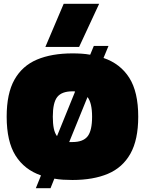

<svg xmlns="http://www.w3.org/2000/svg" viewBox="-20 -934 760 1007"><path d="M218 -688 314 -914H500L395 -688ZM168 53 195 -14Q108 -44 61.5 -118Q15 -192 15 -322Q15 -444 56 -516.5Q97 -589 174 -621.5Q251 -654 360 -654Q385 -654 408 -652.5Q431 -651 453 -647L472 -693H549L523 -630Q611 -600 658 -526Q705 -452 705 -322Q705 -201 664 -128Q623 -55 546 -22.5Q469 10 360 10Q335 10 311 8.5Q287 7 265 3L245 53ZM279 -220 374 -454Q371 -455 367.5 -455Q364 -455 360 -455Q304 -455 280.5 -425.5Q257 -396 257 -322Q257 -286 262 -261Q267 -236 279 -220ZM343 -189H360Q416 -189 439.5 -219Q463 -249 463 -322Q463 -394 439 -425Z"/></svg>

Font: Boz Display
Style: Regular
Weight: 900
Version: Version 2.000; ttfautohint (v1.8.3)